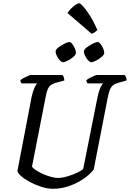

<svg xmlns="http://www.w3.org/2000/svg" viewBox="-20 -1168 803 1188"><path d="M307 0Q273 0 234.5 -12.5Q196 -25 163 -43Q130 -61 109 -80Q88 -99 88 -111L176 -570Q184 -605 194 -626.5Q204 -648 211 -652H114Q112 -654 109 -659Q106 -664 106 -671Q113 -678 126.5 -685.5Q140 -693 153.5 -698.5Q167 -704 173 -704H367Q371 -699 374.5 -690Q378 -681 378 -670L330 -657Q300 -649 286 -633.5Q272 -618 263 -571L178 -137Q186 -125 206 -112.5Q226 -100 250.5 -89.5Q275 -79 298.5 -73Q322 -67 337 -67Q364 -67 396.5 -76.5Q429 -86 456.5 -99Q484 -112 495 -123L584 -570Q591 -603 601 -625Q611 -647 619 -652H522Q520 -654 517 -659.5Q514 -665 514 -671Q521 -678 535 -685.5Q549 -693 562.5 -698.5Q576 -704 581 -704H752Q755 -700 759.5 -691Q764 -682 763 -670L713 -656Q694 -651 682 -642.5Q670 -634 661.5 -616Q653 -598 646 -561L560 -120Q551 -106 528 -85.5Q505 -65 471 -45.5Q437 -26 395.5 -13Q354 0 307 0ZM544 -783Q536 -783 525 -795Q514 -807 506.5 -822.5Q499 -838 499 -849Q499 -861 516.5 -874.5Q534 -888 554.5 -898Q575 -908 584 -908Q593 -908 602.5 -895.5Q612 -883 618.5 -867.5Q625 -852 625 -841Q625 -830 609.5 -816.5Q594 -803 574.5 -793Q555 -783 544 -783ZM369 -783Q361 -783 350 -795Q339 -807 331.5 -822.5Q324 -838 324 -849Q324 -861 341.5 -874.5Q359 -888 379.5 -898Q400 -908 409 -908Q418 -908 427.5 -895.5Q437 -883 443.5 -867.5Q450 -852 450 -841Q450 -830 434.5 -816.5Q419 -803 399.5 -793Q380 -783 369 -783ZM547 -959 398 -1087Q405 -1101 419.5 -1115Q434 -1129 448 -1138.5Q462 -1148 469 -1148Q477 -1148 495.5 -1127.5Q514 -1107 537.5 -1069.5Q561 -1032 583 -982Q577 -976 567 -969Q557 -962 547 -959Z"/></svg>

Font: Texturina 72pt 72pt Medium
Style: Italic
Weight: 500
Italic angle: -11°
Designer: Guillermo Torres Carreño
Foundry: Omnibus-Type
Version: Version 1.002; ttfautohint (v1.8.3)